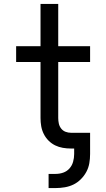

<svg xmlns="http://www.w3.org/2000/svg" viewBox="-20 -755 540 976"><path d="M227 201V129H263Q283 129 301.5 122.5Q320 116 333 101.5Q346 87 351.5 67.5Q357 48 357 28V0H341Q320 0 299.5 -3.5Q279 -7 260.5 -16Q242 -25 227 -40Q212 -55 202.5 -74Q193 -93 189.5 -113.5Q186 -134 186 -155V-440H62V-520H186V-735H276V-520H438V-440H276V-155Q276 -141 279 -127Q282 -113 291 -101.5Q300 -90 313.5 -85Q327 -80 341 -80H438V28Q438 52 434 75Q430 98 419 118.5Q408 139 391 156Q374 173 353.5 183Q333 193 309.5 197Q286 201 263 201Z"/></svg>

Font: Iosevka SS04 Medium
Style: Regular
Weight: 500
Monospace: yes
Designer: Belleve Invis
Foundry: Belleve Invis
Version: Version 19.0.0; ttfautohint (v1.8.4)